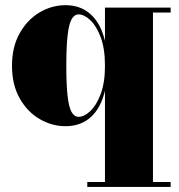

<svg xmlns="http://www.w3.org/2000/svg" viewBox="-20 -490 708 760"><path d="M325.5 250V230.5H395.5V-131Q379.5 -63 339.8 -26.8Q300 9.5 239.5 9.5Q185 9.5 136.5 -19Q88 -47.5 57.8 -101Q27.5 -154.5 27.5 -229.5Q27.5 -304.5 57.8 -358.2Q88 -412 136.5 -440.8Q185 -469.5 239.5 -469.5Q299.5 -469.5 339.5 -432.8Q379.5 -396 395.5 -328V-460H655.5V-440.5H585.5V230.5H655.5V250ZM291 -27.5Q313 -27.5 337.2 -50Q361.5 -72.5 378.5 -117.5Q395.5 -162.5 395.5 -229.5Q395.5 -297.5 378.5 -342.8Q361.5 -388 337.2 -410.5Q313 -433 291 -433Q274 -433 263.2 -413.5Q252.5 -394 247.5 -349.2Q242.5 -304.5 242.5 -229.5Q242.5 -154.5 247.5 -110.2Q252.5 -66 263.2 -46.8Q274 -27.5 291 -27.5Z"/></svg>

Font: Bodoni Moda Black
Style: Regular
Weight: 900
Version: Version 2.005